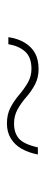

<svg xmlns="http://www.w3.org/2000/svg" viewBox="186 -594 129 540"><g transform="rotate(-90 250.0 -324.5)"><path d="M325 -280Q301 -280 282 -290Q263 -300 246.5 -314.5Q230 -329 212 -339Q194 -349 172 -349Q146 -349 130 -335.5Q114 -322 105 -282H85Q90 -308 101 -327.5Q112 -347 130 -358Q148 -369 172 -369Q198 -369 217 -359Q236 -349 253 -334.5Q270 -320 287.5 -310Q305 -300 326 -300Q359 -300 375 -318.5Q391 -337 395 -365H415Q411 -338 399.5 -319Q388 -300 370 -290Q352 -280 325 -280Z"/></g></svg>

Font: DM Sans 12pt Thin
Style: Regular
Weight: 250
Version: Version 4.004;gftools[0.9.30]